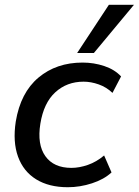

<svg xmlns="http://www.w3.org/2000/svg" viewBox="-20 -775 581 804"><path d="M33 0ZM264 9Q185 9 131.5 -24Q78 -57 55.5 -119Q33 -181 46 -266Q66 -387 141 -450Q216 -513 326 -513Q373 -513 416.5 -498.5Q460 -484 487 -455L451 -386Q426 -410 393.5 -421.5Q361 -433 330 -433Q260 -433 211.5 -388.5Q163 -344 149 -257Q135 -170 170 -121Q205 -72 279 -72Q312 -72 348 -84.5Q384 -97 416 -124L447 -53Q416 -24 365.5 -7.5Q315 9 264 9ZM303 -553 436 -755H541L373 -553Z"/></svg>

Font: Winston Medium
Style: Italic
Weight: 500
Italic angle: -9°
Designer: Original fonts by Vernon Adams / Changes by Cristiano Sobral
Foundry: Original fonts by Vernon Adams / Changes by Cristiano Sobral
Version: Version 2.503;July 17, 2020;FontCreator 13.0.0.2655 64-bit